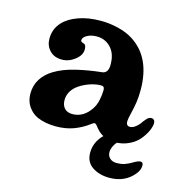

<svg xmlns="http://www.w3.org/2000/svg" viewBox="-98 -574 803 831"><g transform="rotate(15 303.5 -158.5)"><path d="M98 -6Q74 -17 57 -41Q40 -65 40 -99Q40 -136 58 -164.5Q76 -193 109 -213Q147 -236 201.5 -249Q256 -262 313 -268Q329 -269 336 -279.5Q343 -290 343 -308Q343 -320 341 -336Q335 -370 311.5 -391Q288 -412 254 -412Q229 -412 211 -402Q193 -392 193 -379Q193 -375 195.5 -373Q198 -371 204 -369Q212 -367 215 -361Q218 -355 218 -344Q218 -318 191 -297Q164 -276 133 -276Q98 -276 78 -297.5Q58 -319 58 -350Q58 -394 87 -425Q111 -451 154.5 -466.5Q198 -482 254 -482Q293 -482 332 -472.5Q371 -463 399 -445Q497 -383 497 -237Q497 -206 493.5 -182.5Q490 -159 483 -130Q476 -102 476 -91Q476 -81 480.5 -76Q485 -71 493 -71Q509 -71 527 -89Q537 -99 542 -108L552 -120Q562 -132 573 -132Q582 -132 586.5 -126Q591 -120 590 -109Q588 -90 575.5 -67.5Q563 -45 547 -29Q530 -12 504 -1Q478 10 448 10Q421 10 399.5 0.5Q378 -9 364 -26L357 -34Q353 -40 349 -43.5Q345 -47 342 -47Q338 -47 330 -41L329 -40Q297 -16 261.5 -3Q226 10 183 10Q134 10 98 -6ZM319 -107Q332 -126 337 -150.5Q342 -175 342 -195Q342 -206 337 -209.5Q332 -213 318 -212Q292 -210 265.5 -199Q239 -188 222 -174Q190 -147 190 -110Q190 -87 202.5 -73.5Q215 -60 238 -60Q287 -60 319 -107ZM356 81Q356 52 369.5 27.5Q383 3 403 -11Q422 -24 444.5 -31Q467 -38 486 -38Q508 -38 518.5 -32.5Q529 -27 527.5 -21Q526 -15 518 -15Q491 -15 472.5 -3Q454 9 445 26Q436 43 436 57Q436 74 447.5 84.5Q459 95 477 95Q499 95 514.5 89.5Q530 84 550 72Q567 62 577 62Q589 62 589 77Q589 97 574 115Q534 165 464 165Q419 165 387.5 144Q356 123 356 81Z"/></g></svg>

Font: Raigarh
Style: Regular
Weight: 400
Designer: jaikishan Patel
Foundry: MagicType
Version: Version 1.000;FEAKit 1.0